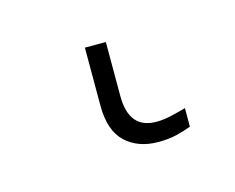

<svg xmlns="http://www.w3.org/2000/svg" viewBox="-38 51 281 230"><g transform="rotate(-15 102.5 166.0)"><path d="M136 232Q111 232 95.5 217.5Q80 203 80 172V100H106V167Q106 208 140 208Q149 208 159.5 205.5Q170 203 177 201V224Q169 227 159 229.5Q149 232 136 232Z"/></g></svg>

Font: Noto Sans Thin
Style: Regular
Weight: 100
Designer: Monotype Design Team
Foundry: Monotype Imaging Inc.
Version: Version 2.007